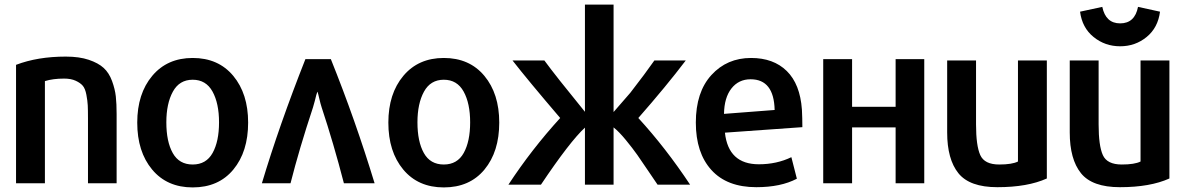

<svg xmlns="http://www.w3.org/2000/svg" viewBox="-20 -800 5174 838"><path d="M489 0H364V-282Q364 -321 363 -340.5Q362 -360 357 -386.5Q352 -413 341.5 -425.5Q331 -438 310.5 -447.5Q290 -457 260 -457Q211 -457 176 -446V0H50V-517Q144 -553 267 -553Q326 -553 367.5 -539Q409 -525 432.5 -503.5Q456 -482 469 -446.5Q482 -411 485.5 -379Q489 -347 489 -302Z M1063 -265Q1063 -138 998.5 -60Q934 18 821 18Q709 18 644 -60Q579 -138 579 -265Q579 -391 644.5 -469Q710 -547 821 -547Q933 -547 998 -469Q1063 -391 1063 -265ZM706 -266Q706 -182 734 -132Q762 -82 821 -82Q880 -82 908 -132.5Q936 -183 936 -266Q936 -349 907.5 -400.5Q879 -452 821 -452Q763 -452 734.5 -400Q706 -348 706 -266Z M1123 0Q1198 -251 1313 -542H1424Q1531 -276 1615 0H1481Q1436 -174 1384 -331Q1379 -346 1373.5 -370Q1368 -394 1366 -399H1365Q1363 -395 1360.5 -385.5Q1358 -376 1354 -359.5Q1350 -343 1346 -331Q1286 -150 1248 0Z M2159 -265Q2159 -138 2094.5 -60Q2030 18 1917 18Q1805 18 1740 -60Q1675 -138 1675 -265Q1675 -391 1740.5 -469Q1806 -547 1917 -547Q2029 -547 2094 -469Q2159 -391 2159 -265ZM1802 -266Q1802 -182 1830 -132Q1858 -82 1917 -82Q1976 -82 2004 -132.5Q2032 -183 2032 -266Q2032 -349 2003.5 -400.5Q1975 -452 1917 -452Q1859 -452 1830.5 -400Q1802 -348 1802 -266Z M2341 6H2199Q2300 -148 2425 -285Q2284 -450 2217 -536H2356Q2405 -469 2533 -312V-780H2658V-311L2731 -395Q2797 -480 2836 -536H2973Q2888 -424 2766 -285Q2886 -154 2992 6H2850Q2840 -8 2811 -51.5Q2782 -95 2761.5 -124Q2741 -153 2711.5 -189Q2682 -225 2658 -244V6H2533V-243Q2467 -182 2341 6Z M3482 -245 3144 -221Q3159 -83 3292 -83Q3370 -83 3434 -114L3458 -20Q3388 17 3281 17Q3153 17 3085 -58Q3017 -133 3017 -265Q3017 -398 3085 -472.5Q3153 -547 3258 -547Q3356 -547 3414 -490Q3472 -433 3480 -322Q3482 -284 3482 -245ZM3361 -320Q3358 -454 3256 -454Q3204 -454 3172.5 -414Q3141 -374 3140 -303Z M4014 -542V0H3889V-244H3699V0H3573V-542H3699V-334H3889V-542Z M4549 -21Q4465 17 4333 17Q4212 17 4163 -44Q4114 -105 4114 -222V-536H4240V-257Q4240 -164 4258.5 -123Q4277 -82 4341 -82Q4397 -82 4423 -95V-536H4549Z M5084 -21Q5000 17 4868 17Q4747 17 4698 -44Q4649 -105 4649 -222V-536H4775V-257Q4775 -164 4793.5 -123Q4812 -82 4876 -82Q4932 -82 4958 -95V-536H5084ZM4694 -749 4791 -770Q4806 -698 4869 -698Q4933 -698 4947 -770L5043 -749Q5034 -679 4984.5 -638.5Q4935 -598 4869 -598Q4803 -598 4753 -638.5Q4703 -679 4694 -749Z"/></svg>

Font: Repo
Style: DemiBold
Weight: 600
Designer: Stefan Peev
Foundry: Context Ltd
Version: Version 001.000